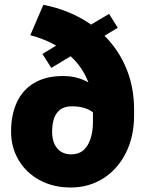

<svg xmlns="http://www.w3.org/2000/svg" viewBox="-20 -791 606 820"><path d="M552.7 -323.2V-297.9Q552.7 -208 517.6 -137.9Q482.4 -67.9 420.9 -29.1Q359.4 9.8 282.2 9.8Q207.5 9.8 149.4 -21.7Q91.3 -53.2 59.3 -107.7Q27.3 -162.1 27.3 -228.5Q27.3 -300.8 52 -354.2Q76.7 -407.7 126.5 -437Q176.3 -466.3 249 -466.3Q310.1 -466.3 357.4 -439Q333.5 -502.9 281.7 -550.8L199.2 -501L161.1 -560.5L219.7 -596.2Q169.9 -625 109.4 -640.6L165 -770.5Q280.3 -748 369.1 -686L445.8 -731.9L482.9 -672.4L426.3 -638.2Q486.8 -578.1 519.8 -498Q552.7 -418 552.7 -323.2ZM377 -272.5V-311Q362.8 -322.8 340.3 -329.8Q317.9 -336.9 287.1 -336.9Q243.7 -336.9 223.1 -308.8Q202.6 -280.8 202.6 -228.5Q202.6 -183.1 224.4 -157.5Q246.1 -131.8 284.2 -131.8Q330.6 -131.8 353.8 -170.4Q377 -209 377 -272.5Z"/></svg>

Font: Heebo Black
Style: Regular
Weight: 900
Designer: Oded Ezer
Foundry: Meir Sadan
Version: Version 2.001; ttfautohint (v1.5.14-ce02) -l 8 -r 50 -G 200 